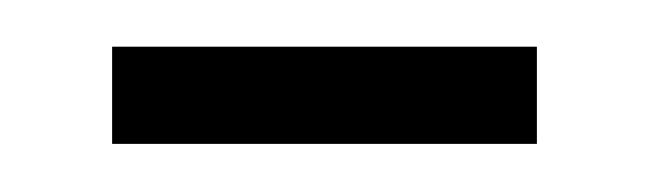

<svg xmlns="http://www.w3.org/2000/svg" viewBox="-20 -693 274 81"><path d="M27.3 -673.3H206.5V-632.3H27.3Z"/></svg>

Font: LaylaRuqaa
Style: Regular
Weight: 400
Version: Version 2.0